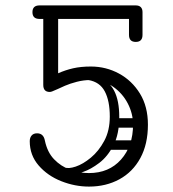

<svg xmlns="http://www.w3.org/2000/svg" viewBox="-20 -690 640 710"><path d="M309 0Q257 0 206.5 -20Q156 -40 123 -78Q90 -116 90 -168Q90 -181 97 -189Q104 -197 117 -197Q141 -197 146 -170Q155 -127 180 -101Q205 -75 239 -62.5Q273 -50 309 -50Q383 -50 427.5 -100Q472 -150 472 -229Q472 -270 452.5 -307.5Q433 -345 398 -369.5Q363 -394 314 -394Q289 -394 264 -387.5Q239 -381 220.5 -373Q202 -365 194 -361Q178 -354 173 -352Q168 -350 164 -350Q140 -350 140 -376V-644Q140 -670 168 -670Q195 -670 195 -644V-419Q222 -431 250.5 -437.5Q279 -444 316 -444Q372 -444 420 -418Q468 -392 497.5 -344Q527 -296 527 -229Q527 -157 499 -105.5Q471 -54 421.5 -27Q372 0 309 0ZM126 -620Q100 -620 100 -645Q100 -670 126 -670H481Q507 -670 507 -645Q507 -620 481 -620ZM482 -535Q457 -535 457 -561V-644Q457 -670 482 -670Q507 -670 507 -644V-561Q507 -535 482 -535ZM219 -71Q233 -65 260 -74Q287 -83 316 -107Q345 -131 365.5 -169Q386 -207 386 -259Q386 -317 367.5 -352Q349 -387 307 -394L346 -403Q421 -378 421 -258Q421 -194 399.5 -152.5Q378 -111 347 -87.5Q316 -64 288 -54.5Q260 -45 246 -45ZM409 -218Q391 -218 391 -235Q391 -241 394.5 -247Q398 -253 408 -253H502Q520 -253 520 -236Q520 -229 516 -223.5Q512 -218 503 -218ZM385 -136Q367 -136 367 -153Q367 -159 370.5 -165Q374 -171 384 -171H478Q496 -171 496 -154Q496 -147 492 -141.5Q488 -136 479 -136Z"/></svg>

Font: Agu Display
Style: Regular
Weight: 400
Designer: Oluwaseun Badejo
Version: Version 1.103